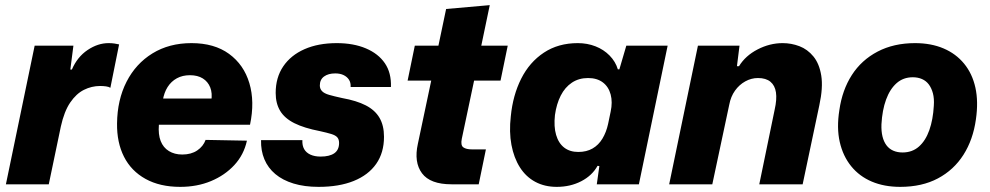

<svg xmlns="http://www.w3.org/2000/svg" viewBox="-20 -718 3856 748"><path d="M3 0 115 -540H266L254 -447H260Q281 -496 321 -523Q361 -550 403 -550Q415 -550 425.5 -548.5Q436 -547 444 -545L410 -376Q404 -380 393 -381.5Q382 -383 370 -383Q337 -383 307 -368Q277 -353 253.5 -318.5Q230 -284 217 -225L170 0Z M682 10Q603 10 547 -21Q491 -52 463 -107.5Q435 -163 436 -237Q437 -329 473 -399.5Q509 -470 574 -510Q639 -550 726 -550Q815 -550 872.5 -508Q930 -466 951.5 -394Q973 -322 954 -232H599Q596 -194 606 -168.5Q616 -143 638 -129.5Q660 -116 690 -116Q725 -116 748.5 -132Q772 -148 781 -173L942 -170Q930 -115 893 -75Q856 -35 802 -12.5Q748 10 682 10ZM614 -326 606 -334H811L803 -324Q808 -355 799 -377.5Q790 -400 770 -412.5Q750 -425 720 -425Q691 -425 669 -413Q647 -401 633 -379Q619 -357 614 -326Z M1221 10Q1166 10 1123.5 -3Q1081 -16 1052.5 -40Q1024 -64 1010 -97.5Q996 -131 997 -172H1158Q1157 -151 1165 -137Q1173 -123 1189.5 -115.5Q1206 -108 1229 -108Q1264 -108 1282.5 -121Q1301 -134 1301 -161Q1301 -175 1294 -183Q1287 -191 1270.5 -196Q1254 -201 1227 -207Q1165 -219 1127 -238Q1089 -257 1071.5 -286Q1054 -315 1054 -356Q1054 -416 1083.5 -459.5Q1113 -503 1166.5 -526.5Q1220 -550 1292 -550Q1357 -550 1405.5 -529.5Q1454 -509 1479.5 -471.5Q1505 -434 1503 -379H1346Q1347 -396 1339.5 -407.5Q1332 -419 1318.5 -425.5Q1305 -432 1286 -432Q1259 -432 1242.5 -420Q1226 -408 1226 -385Q1226 -372 1234.5 -363Q1243 -354 1262 -348.5Q1281 -343 1313 -336Q1369 -326 1405 -307.5Q1441 -289 1458.5 -259Q1476 -229 1476 -185Q1476 -123 1445.5 -79.5Q1415 -36 1358 -13Q1301 10 1221 10Z M1739 0Q1656 0 1624 -43Q1592 -86 1608 -158L1660 -404H1568L1596 -540H1688L1718 -683L1888 -698L1855 -540H1958L1930 -404H1827L1779 -177Q1774 -152 1785 -144Q1796 -136 1819 -136H1873L1845 0Z M2149 10Q2102 10 2065.5 -9.5Q2029 -29 2005.5 -66Q1982 -103 1972.5 -153.5Q1963 -204 1970 -265Q1978 -347 2010.5 -411.5Q2043 -476 2099 -513Q2155 -550 2231 -550Q2268 -550 2300 -537.5Q2332 -525 2355 -501.5Q2378 -478 2387 -448H2393L2420 -540H2581L2469 0H2305L2315 -71L2308 -72Q2287 -34 2244.5 -12Q2202 10 2149 10ZM2233 -126Q2265 -126 2288.5 -139.5Q2312 -153 2327 -178Q2342 -203 2349 -235L2359 -283Q2367 -320 2359 -350Q2351 -380 2328.5 -397Q2306 -414 2271 -414Q2235 -414 2208 -396Q2181 -378 2164.5 -345.5Q2148 -313 2142 -270Q2137 -225 2146.5 -192.5Q2156 -160 2178 -143Q2200 -126 2233 -126Z M2587 0 2699 -540H2861L2851 -460H2859Q2884 -501 2931.5 -525.5Q2979 -550 3029 -550Q3063 -550 3094.5 -538Q3126 -526 3149 -498Q3172 -470 3179.5 -423.5Q3187 -377 3172 -308L3107 0H2938L2998 -291Q3007 -331 3003 -358Q2999 -385 2981.5 -399.5Q2964 -414 2933 -414Q2907 -414 2883.5 -401Q2860 -388 2843.5 -365Q2827 -342 2821 -310L2755 0Z M3487 10Q3425 10 3376.5 -10.5Q3328 -31 3296 -70.5Q3264 -110 3251.5 -165Q3239 -220 3250 -289Q3261 -367 3298.5 -425.5Q3336 -484 3399 -517Q3462 -550 3545 -550Q3607 -550 3655.5 -529.5Q3704 -509 3736 -470Q3768 -431 3780 -376.5Q3792 -322 3782 -253Q3771 -174 3733.5 -115Q3696 -56 3634 -23Q3572 10 3487 10ZM3496 -124Q3534 -124 3560 -147Q3586 -170 3600.5 -211Q3615 -252 3618 -306Q3620 -334 3614.5 -354.5Q3609 -375 3598.5 -389Q3588 -403 3572 -410Q3556 -417 3536 -417Q3499 -417 3473 -394Q3447 -371 3432 -330Q3417 -289 3414 -234Q3413 -207 3418 -186.5Q3423 -166 3433.5 -152Q3444 -138 3460 -131Q3476 -124 3496 -124Z"/></svg>

Font: Mona Sans ExtraLight ExtraBold
Style: Italic
Weight: 800
Italic angle: -11.6951°
Version: Version 2.000